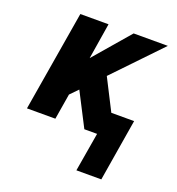

<svg xmlns="http://www.w3.org/2000/svg" viewBox="-131 -626 862 934"><g transform="rotate(20 300.0 -159.5)"><path d="M368 201 402 0H336L247 -173L208 -133L186 0H39L126 -520H272L242 -334L402 -520H579L350 -281L432 -120H550L497 201Z"/></g></svg>

Font: Iosevka SS04 Heavy Extended
Style: Italic
Weight: 900
Width: 7
Italic angle: -9°
Monospace: yes
Designer: Belleve Invis
Foundry: Belleve Invis
Version: Version 19.0.0; ttfautohint (v1.8.4)